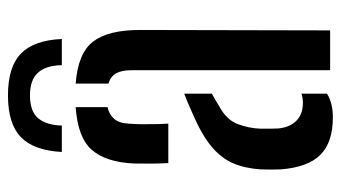

<svg xmlns="http://www.w3.org/2000/svg" viewBox="-198 -610 815 458"><g transform="rotate(-90 209.0 -380.5)"><path d="M211 -768.5Q279 -768.5 310.8 -737.5Q342.5 -706.5 345.5 -640H283Q282.5 -677.5 265.2 -696.8Q248 -716 211 -716Q172.5 -716 156.2 -696.2Q140 -676.5 139 -640H76Q79.5 -706.5 111.2 -737.5Q143 -768.5 211 -768.5ZM34.5 -117.5Q34 -129.5 34 -142Q34 -154.5 34.5 -166Q37 -203.5 49.2 -231.8Q61.5 -260 89 -283Q116.5 -306 164 -326.5Q176 -332 188.8 -337.5Q201.5 -343 215 -348V-282Q208 -278.5 200.8 -274.2Q193.5 -270 185 -264.5Q153 -247.5 142.8 -221Q132.5 -194.5 131.5 -165.5Q131.5 -152 131.5 -143.2Q131.5 -134.5 132 -124.5Q134.5 -96.5 150.2 -80.8Q166 -65 193 -65Q205.5 -65 215 -68.5V-7.5Q193 6.5 158.5 6.5Q99 6.5 69.2 -23.2Q39.5 -53 34.5 -117.5ZM49.5 -386Q48.5 -403.5 48.2 -425.5Q48 -447.5 48.5 -468Q51.5 -534.5 80.8 -568.2Q110 -602 183 -607V-531Q165 -527 154.8 -515Q144.5 -503 143.5 -480Q142.5 -468 142.2 -448.8Q142 -429.5 142.5 -411.8Q143 -394 143.5 -386ZM271 0V-474Q271 -497 263.8 -510.2Q256.5 -523.5 239 -529V-607Q312 -601.5 339.5 -565.2Q367 -529 367 -454L366 0Z"/></g></svg>

Font: Big Shoulders Stencil Text Thin SemiBold
Style: Regular
Weight: 600
Version: Version 2.001